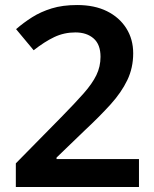

<svg xmlns="http://www.w3.org/2000/svg" viewBox="-20 -744 612 764"><path d="M533 0H43V-94L224 -278Q278 -333 312.5 -372Q347 -411 363.5 -445Q380 -479 380 -518Q380 -567 352.5 -591Q325 -615 280 -615Q235 -615 196 -596.5Q157 -578 114 -544L44 -628Q74 -654 108 -675.5Q142 -697 185.5 -710.5Q229 -724 287 -724Q356 -724 405.5 -699.5Q455 -675 482.5 -631.5Q510 -588 510 -532Q510 -474 486.5 -425Q463 -376 419.5 -328Q376 -280 316 -224L205 -117V-111H533Z"/></svg>

Font: Noto Sans NKo Unjoined SemiBold
Style: Regular
Weight: 600
Designer: Monotype Design Team
Foundry: Monotype Imaging Inc.
Version: Version 2.004